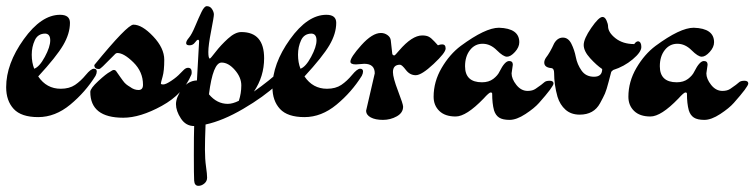

<svg xmlns="http://www.w3.org/2000/svg" viewBox="-29 -338 2448 623"><path d="M118 -229Q94 -229 84 -207.5Q74 -186 74 -160.5Q74 -135 82 -115Q99 -121 116.5 -153.5Q134 -186 134 -207Q134 -228 118 -229ZM168 -50Q196 -50 214.5 -62.5Q233 -75 249.5 -95Q266 -115 275.5 -115Q285 -115 285 -106Q285 -100 281 -92Q248 -39 199 1.5Q150 42 95 42Q40 42 15.5 15.5Q-9 -11 -9 -55Q-9 -131 48 -210.5Q105 -290 166 -290Q198 -290 198 -264Q198 -229 176 -191.5Q154 -154 95 -90Q122 -50 168 -50Z M556 -100 567 -111Q574 -118 581 -118Q593 -118 593 -104Q593 -99 592 -96Q566 -33 496 5.5Q426 44 371 44Q264 44 264 -40Q264 -51 290 -75Q316 -99 328 -105Q336 -111 340.5 -111Q345 -111 348 -107Q351 -103 355 -97Q359 -91 362 -87Q365 -83 370 -76Q375 -69 380.5 -64.5Q386 -60 393 -56Q406 -46 420.5 -46Q435 -46 435 -63Q435 -105 404 -135.5Q373 -166 352 -166Q347 -166 342 -160L305 -123Q296 -114 292 -114Q277 -114 277 -127Q384 -258 404 -258Q432 -258 468 -220Q504 -182 504 -144Q504 -108 498.5 -89Q493 -70 493 -67Q493 -64 501 -64Q509 -64 527 -76Q545 -88 556 -100Z M690 -135Q662 -135 649 -32Q675 -1 710 -1Q726 -1 746 -11Q754 -35 754 -61Q754 -87 733 -111Q712 -135 690 -135ZM610 -77 617 -203Q617 -209 613.5 -209Q610 -209 603.5 -200Q597 -191 586 -191Q575 -191 575 -198Q575 -205 584 -215.5Q593 -226 604.5 -253.5Q616 -281 625 -299.5Q634 -318 642 -318Q653 -318 659 -308.5Q665 -299 665 -291Q665 -283 656 -237Q647 -191 647 -169.5Q647 -148 652 -148Q654 -148 670.5 -169.5Q687 -191 710.5 -212.5Q734 -234 754 -234Q828 -234 828 -149Q828 -90 795 -41Q845 -76 886 -114L900 -127Q912 -127 912 -120Q912 -103 869.5 -63.5Q827 -24 760.5 15Q694 54 638 66Q636 116 636 147Q636 178 639.5 202.5Q643 227 643 238.5Q643 250 634 257.5Q625 265 615 265Q602 265 601 248Q600 231 600 165Q600 99 601 71Q574 71 558 46.5Q542 22 542 0Q542 -22 561.5 -49Q581 -76 610 -77Z M982 -229Q958 -229 948 -207.5Q938 -186 938 -160.5Q938 -135 946 -115Q963 -121 980.5 -153.5Q998 -186 998 -207Q998 -228 982 -229ZM1032 -50Q1060 -50 1078.5 -62.5Q1097 -75 1113.5 -95Q1130 -115 1139.5 -115Q1149 -115 1149 -106Q1149 -100 1145 -92Q1112 -39 1063 1.5Q1014 42 959 42Q904 42 879.5 15.5Q855 -11 855 -55Q855 -131 912 -210.5Q969 -290 1030 -290Q1062 -290 1062 -264Q1062 -229 1040 -191.5Q1018 -154 959 -90Q986 -50 1032 -50Z M1153 -131 1126 -129Q1108 -129 1108 -138Q1108 -152 1143.5 -191.5Q1179 -231 1207 -231Q1219 -231 1228.5 -224Q1238 -217 1239 -207L1244 -162Q1247 -158 1250 -158Q1253 -158 1266 -174Q1308 -223 1341 -223Q1354 -223 1362 -219Q1370 -215 1380.5 -203.5Q1391 -192 1392 -191Q1399 -194 1406 -194Q1417 -194 1417 -180.5Q1417 -167 1378 -130.5Q1339 -94 1320 -94Q1301 -94 1288 -111Q1275 -128 1269 -128Q1246 -128 1246 -104Q1246 -86 1262.5 -43Q1279 0 1279 8Q1279 28 1258.5 39.5Q1238 51 1213.5 51Q1189 51 1174 43Q1159 35 1159 21L1187 -100Q1187 -131 1153 -131Z M1635 -128 1631 -100Q1631 -82 1646.5 -62.5Q1662 -43 1683 -43Q1699 -43 1709 -50Q1731 -65 1736.5 -70.5Q1742 -76 1754.5 -76Q1767 -76 1767 -67Q1767 -57 1720 -4Q1705 13 1676 32Q1647 51 1624.5 51Q1602 51 1590.5 43.5Q1579 36 1574 20Q1568 -2 1568 -34Q1568 -38 1563 -38Q1558 -38 1540 -18Q1484 40 1449.5 40Q1415 40 1396.5 22Q1378 4 1378 -24Q1378 -73 1404 -117.5Q1430 -162 1466 -189Q1546 -248 1590 -248Q1656 -246 1656 -201Q1656 -185 1642 -169.5Q1628 -154 1616 -154Q1604 -154 1583 -175Q1562 -196 1537 -196Q1512 -196 1496 -175.5Q1480 -155 1480 -123Q1480 -71 1535 -71Q1557 -71 1571.5 -82Q1586 -93 1592 -106Q1609 -140 1623 -140Q1635 -140 1635 -128Z M1742 -150Q1756 -168 1769 -197Q1780 -216 1797.5 -216Q1815 -216 1825 -196Q1835 -176 1839.5 -152.5Q1844 -129 1858 -109Q1872 -89 1898.5 -89Q1925 -89 1925 -114Q1907 -126 1886 -149Q1865 -172 1865 -192Q1865 -212 1889.5 -247.5Q1914 -283 1926 -283Q1934 -283 1939 -271.5Q1944 -260 1944 -253Q1944 -233 1968 -214Q1992 -195 2029 -195Q2035 -204 2042 -204Q2052 -202 2052 -185.5Q2052 -169 2024 -145.5Q1996 -122 1961 -111Q1955 -107 1954 -103.5Q1953 -100 1946 -73Q1939 -46 1934 -34.5Q1929 -23 1918 -3Q1898 34 1852 34Q1824 34 1806 18Q1788 2 1780 -24Q1769 -63 1769 -101Q1769 -116 1760 -117Q1737 -119 1737 -135Q1737 -142 1742 -150Z M2267 -128 2263 -100Q2263 -82 2278.5 -62.5Q2294 -43 2315 -43Q2331 -43 2341 -50Q2363 -65 2368.5 -70.5Q2374 -76 2386.5 -76Q2399 -76 2399 -67Q2399 -57 2352 -4Q2337 13 2308 32Q2279 51 2256.5 51Q2234 51 2222.5 43.5Q2211 36 2206 20Q2200 -2 2200 -34Q2200 -38 2195 -38Q2190 -38 2172 -18Q2116 40 2081.5 40Q2047 40 2028.5 22Q2010 4 2010 -24Q2010 -73 2036 -117.5Q2062 -162 2098 -189Q2178 -248 2222 -248Q2288 -246 2288 -201Q2288 -185 2274 -169.5Q2260 -154 2248 -154Q2236 -154 2215 -175Q2194 -196 2169 -196Q2144 -196 2128 -175.5Q2112 -155 2112 -123Q2112 -71 2167 -71Q2189 -71 2203.5 -82Q2218 -93 2224 -106Q2241 -140 2255 -140Q2267 -140 2267 -128Z"/></svg>

Font: Dr Sugiyama
Style: Regular
Weight: 400
Designer: Alejandro Paul
Foundry: Alejandro Paul
Version: Version 1.000